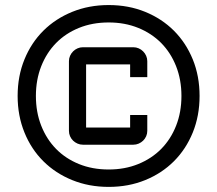

<svg xmlns="http://www.w3.org/2000/svg" viewBox="-20 -730 860 760"><path d="M49.8 -350.1Q49.8 -428.7 76.7 -494.6Q103.5 -560.5 151.6 -608.4Q199.7 -656.2 265.9 -683.1Q332 -710 410.2 -710Q488.8 -710 554.7 -683.1Q620.6 -656.2 668.5 -608.4Q716.3 -560.5 743.2 -494.6Q770 -428.7 770 -350.1Q770 -272 743.2 -205.8Q716.3 -139.6 668.5 -91.8Q620.6 -43.9 554.7 -17.1Q488.8 9.8 410.2 9.8Q332 9.8 265.9 -17.1Q199.7 -43.9 151.6 -91.8Q103.5 -139.6 76.7 -205.8Q49.8 -272 49.8 -350.1ZM410.2 -59.1Q474.1 -59.1 527.1 -80.6Q580.1 -102.1 618.2 -140.6Q656.2 -179.2 677.2 -232.7Q698.2 -286.1 698.2 -350.1Q698.2 -414.1 677.2 -467.5Q656.2 -521 618.2 -559.6Q580.1 -598.1 527.1 -619.6Q474.1 -641.1 410.2 -641.1Q345.7 -641.1 292.7 -619.6Q239.7 -598.1 201.9 -559.6Q164.1 -521 143.1 -467.5Q122.1 -414.1 122.1 -350.1Q122.1 -286.1 143.1 -232.7Q164.1 -179.2 201.9 -140.6Q239.7 -102.1 292.7 -80.6Q345.7 -59.1 410.2 -59.1ZM252.9 -487.8Q252.9 -499 257.3 -509Q261.7 -519 269.3 -526.6Q276.9 -534.2 286.9 -538.6Q296.9 -543 308.1 -543H507.8Q519 -543 529.1 -538.6Q539.1 -534.2 546.6 -526.6Q554.2 -519 558.6 -509Q563 -499 563 -487.8V-424.8H495.1V-475.1H320.8V-225.1H495.1V-274.9H563V-211.9Q563 -200.7 558.6 -190.7Q554.2 -180.7 546.6 -173.3Q539.1 -166 529.1 -161.6Q519 -157.2 507.8 -157.2H308.1Q296.9 -157.2 286.9 -161.6Q276.9 -166 269.3 -173.3Q261.7 -180.7 257.3 -190.7Q252.9 -200.7 252.9 -211.9Z"/></svg>

Font: Aldrich [RUS by Daymarius]
Style: Regular
Weight: 400
Designer: Matthew Desmond
Foundry: Matthew Desmond
Version: Version 1.002 August 24, 2018